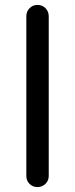

<svg xmlns="http://www.w3.org/2000/svg" viewBox="-20 -755 305 780"><path d="M132 -735Q152 -735 165 -721.5Q178 -708 178 -689V-40Q178 -21 164.5 -8Q151 5 132 5Q113 5 100 -8Q87 -21 87 -40V-689Q87 -708 100 -721.5Q113 -735 132 -735Z"/></svg>

Font: Varela Round
Style: Regular
Weight: 400
Designer: Joe Prince
Foundry: Joe Prince
Version: Version 1.000